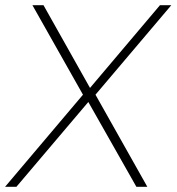

<svg xmlns="http://www.w3.org/2000/svg" viewBox="-22 -717 678 737"><path d="M-2.5 0H41L317 -325.5L501.5 0H543.5L344.5 -353.5L635.5 -697H592L323.5 -379.5L145 -697H102.5L296.5 -353.5Z"/></svg>

Font: HK Grotesk ExtraLight
Style: Italic
Weight: 200
Italic angle: -16°
Designer: Alfredo Marco Pradil
Foundry: Hanken Design Co.
Version: Version 3.001;FEAKit 1.0